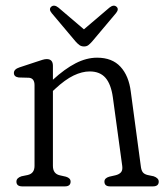

<svg xmlns="http://www.w3.org/2000/svg" viewBox="-20 -664 592 684"><path d="M168.5 -429.5V-380Q210.5 -418.5 249.2 -438.5Q288 -458.5 326 -458.5Q379.5 -458.5 409.2 -426.2Q439 -394 446 -337L481.5 -73Q483 -58.5 488.2 -51Q493.5 -43.5 506 -40.5L527.5 -36Q545.5 -29.5 545.5 -17Q545.5 0 524.5 0H372.5Q352 0 352 -17Q352 -29.5 369 -34.5L391 -39.5Q404 -42.5 410.8 -50Q417.5 -57.5 415.5 -72.5L382 -317.5Q375.5 -364 355.8 -386.8Q336 -409.5 299.5 -409.5Q272.5 -409.5 242.2 -395Q212 -380.5 176 -347L168.5 -340V-73Q168.5 -45 193 -39.5L215 -34.5Q231.5 -29.5 231.5 -17Q231.5 0 211 0H59.5Q38.5 0 38.5 -17Q38.5 -30 56.5 -36L78.5 -40.5Q103 -46 103 -73V-360.5Q103 -385 83.5 -387L46.5 -388Q29.5 -390.5 29.5 -404Q29.5 -417.5 49.5 -424L110 -444Q122.5 -448 131 -450.8Q139.5 -453.5 146.5 -453.5Q168.5 -453.5 168.5 -429.5ZM308.5 -516.5Q301 -508 294.8 -503.2Q288.5 -498.5 279.5 -498.5Q270 -498.5 263.2 -503.2Q256.5 -508 249 -516.5L164 -617.5Q152.5 -631.5 163 -640.5Q173.5 -648.5 188 -637L279 -559.5L370 -637Q384.5 -648.5 394.5 -640.5Q405 -632 393.5 -617.5Z"/></svg>

Font: Fraunces 72pt SuperSoft Light
Style: Regular
Weight: 300
Version: Version 1.000;[0bf87f6ff]